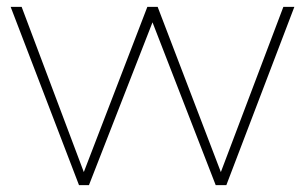

<svg xmlns="http://www.w3.org/2000/svg" viewBox="-20 -539 888 559"><path d="M210 0 11 -519H43L224 -38L409 -519H439L623 -38L805 -519H837L639 0H608L424 -474L239 0Z"/></svg>

Font: Montserrat ExtraLight
Style: Regular
Weight: 200
Designer: Julieta Ulanovsky
Foundry: Julieta Ulanovsky
Version: Version 9.000; ttfautohint (v1.8.4.7-5d5b)